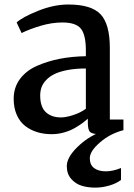

<svg xmlns="http://www.w3.org/2000/svg" viewBox="-20 -587 599 856"><path d="M277.8 153.8Q277.8 114.7 325 68.6Q372.1 22.5 431.6 0L530.8 -6.8Q471.7 8.3 426 47.6Q380.4 86.9 380.4 118.2Q380.4 148.4 399.9 162.6Q419.4 176.8 451.7 176.8Q482.9 176.8 519.5 162.1V215.3Q499 231 467.5 240.2Q436 249.5 404.8 249.5Q371.1 249.5 343.8 241Q316.4 232.4 297.1 210.2Q277.8 188 277.8 153.8ZM41 -146.5Q41 -197.3 69.1 -234.9Q97.2 -272.5 145 -293.5Q192.9 -314.5 247.1 -325Q301.3 -335.4 362.8 -336.4V-362.3Q362.8 -431.6 340.6 -459.2Q318.4 -486.8 258.3 -486.8Q211.4 -486.8 161.9 -472.2Q112.3 -457.5 76.7 -439.9H76.2L54.2 -486.8Q79.1 -510.3 149.4 -538.6Q219.7 -566.9 284.7 -566.9Q387.2 -566.9 428.5 -523.2Q469.7 -479.5 469.7 -372.6V-54.2H530.3V-6.8Q463.4 11.2 424.3 11.2Q394 11.2 382.8 2.4Q371.6 -6.3 371.6 -39.6V-57.6Q361.8 -48.8 350.1 -40Q338.4 -31.2 316.7 -18.1Q294.9 -4.9 266.8 3.2Q238.8 11.2 210 11.2Q175.3 11.2 145.5 2Q115.7 -7.3 92 -25.6Q68.4 -43.9 54.7 -75Q41 -106 41 -146.5ZM252 -63.5Q274.4 -63.5 307.1 -74.2Q339.8 -85 362.8 -102.1V-281.7Q317.4 -281.7 281.7 -274.9Q246.1 -268.1 223.4 -257.1Q200.7 -246.1 185.8 -230.2Q170.9 -214.4 165 -197.5Q159.2 -180.7 159.2 -161.1Q159.2 -110.4 184.3 -86.9Q209.5 -63.5 252 -63.5Z"/></svg>

Font: HaufeMerriweather
Style: Regular
Weight: 400
Designer: Eben Sorkin ( eben@eyebytes.com )
Foundry: Eben Sorkin
Version: Version 1.56